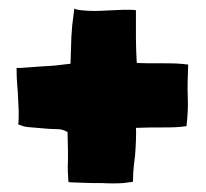

<svg xmlns="http://www.w3.org/2000/svg" viewBox="-20 -544 485 452"><path d="M220 -113C238 -112 255 -112 270 -113L293 -116C293 -145 297 -169 298 -178C300 -201 301 -236 300 -243C321 -244 347 -244 362 -244C382 -244 398 -244 419 -247C422 -272 423 -295 422 -317C421 -339 422 -364 423 -392C401 -395 382 -395 363 -395C331 -395 313 -395 302 -396C301 -415 300 -434 300 -452V-520C295 -521 285 -521 271 -521C256 -520 241 -520 226 -519C210 -518 195 -518 182 -519C168 -520 159 -521 155 -524L150 -484C149 -475 149 -466 148 -457C148 -452 147 -423 146 -394C115 -390 105 -389 83 -388C68 -387 54 -386 41 -385C28 -384 28 -384 19 -384C19 -351 22 -330 22 -326C23 -311 23 -297 24 -283C24 -269 24 -258 23 -251C31 -248 36 -246 44 -245C55 -244 66 -243 79 -242C91 -241 101 -240 113 -240C124 -240 131 -238 139 -233C139 -226 140 -193 140 -189V-166C139 -148 140 -130 141 -117C141 -114 144 -115 168 -114C184 -113 201 -113 220 -113Z"/></svg>

Font: Londrina Solid CC
Style: CC
Weight: 400
Designer: Marcelo Magalhaes
Foundry: Tipos Pereira
Version: Version 1.003;FEAKit 1.0